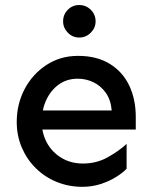

<svg xmlns="http://www.w3.org/2000/svg" viewBox="-20 -721 599 756"><path d="M304.7 14.6Q250 14.6 202.6 -4.9Q155.3 -24.4 120.1 -59.6Q85 -94.7 65.4 -141.1Q45.9 -187.5 45.9 -241.2Q45.9 -311.5 77.1 -370.6Q108.4 -429.7 163.1 -465.3Q217.8 -501 287.1 -501Q361.3 -501 412.1 -469.7Q462.9 -438.5 488.8 -384.3Q514.6 -330.1 514.6 -260.7V-210.9H136.7V-286.1H419.9Q416 -329.1 396 -356.4Q376 -383.8 347.2 -397.5Q318.4 -411.1 286.1 -411.1Q243.2 -411.1 211.4 -388.2Q179.7 -365.2 162.1 -327.1Q144.5 -289.1 144.5 -241.2Q144.5 -196.3 164.6 -159.2Q184.6 -122.1 221.7 -99.6Q258.8 -77.1 306.6 -77.1Q360.4 -77.1 404.8 -102.1Q449.2 -127 478.5 -154.3V-56.6Q463.9 -41 437.5 -24.4Q411.1 -7.8 377 3.4Q342.8 14.6 304.7 14.6ZM292 -573.2Q265.6 -573.2 247.1 -592.3Q228.5 -611.3 228.5 -636.7Q228.5 -664.1 247.1 -682.6Q265.6 -701.2 292 -701.2Q318.4 -701.2 337.4 -682.6Q356.4 -664.1 356.4 -636.7Q356.4 -611.3 337.4 -592.3Q318.4 -573.2 292 -573.2Z"/></svg>

Font: Sen Medium
Style: Regular
Weight: 500
Designer: Kosal Sen, Philatype
Foundry: Philatype
Version: Version 2.000;gftools[0.9.31]